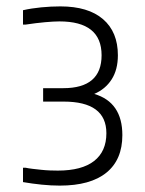

<svg xmlns="http://www.w3.org/2000/svg" viewBox="-20 -874 455 601"><path d="M167 -293Q140 -293 110.5 -296Q81 -299 52 -304V-349H60Q69 -347 82 -345.5Q95 -344 109 -342.5Q123 -341 136.5 -340.5Q150 -340 161 -340Q236 -340 274.5 -370Q313 -400 313 -457Q313 -556 179 -556H115V-598H178Q298 -598 298 -701Q298 -807 166 -807Q149 -807 121 -804.5Q93 -802 60 -797H52V-842Q78 -848 109 -851Q140 -854 169 -854Q256 -854 302.5 -814Q349 -774 349 -701Q349 -656 329.5 -625.5Q310 -595 275 -580Q363 -554 363 -451Q363 -374 313 -333.5Q263 -293 167 -293Z"/></svg>

Font: Encode Sans Wide
Style: ExtraLight
Weight: 200
Designer: Pablo Impallari, Andres Torresi
Foundry: Pablo Impallari, Andres Torresi
Version: Version 1.000; ttfautohint (v1.00) -l 8 -r 50 -G 200 -x 14 -